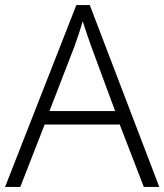

<svg xmlns="http://www.w3.org/2000/svg" viewBox="-20 -737 648 757"><path d="M547 0H608L334 -717H281L0 0H60L156 -246H452ZM339 -556 434 -299H175L274 -555C283 -580 296 -618 306 -653C316 -622 332 -575 339 -556Z"/></svg>

Font: Noto Sans Gujarati UI Light
Style: Regular
Weight: 300
Designer: Jelle Bosma - Monotype Design Team, Universal Thirst
Foundry: Monotype Imaging Inc.
Version: Version 2.106